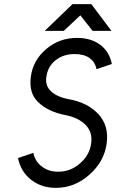

<svg xmlns="http://www.w3.org/2000/svg" viewBox="-20 -895 560 927"><path d="M196 -746H288L368 -821L427 -746H518L421 -875H330ZM352 -712Q266 -712 203 -658Q171 -631 152.5 -597.5Q134 -564 129 -525Q118 -445 165 -401Q213 -355 297 -339Q359 -327 394 -291Q428 -256 420 -202Q412 -145 366 -106Q321 -66 261 -66Q214 -66 182 -91Q149 -116 141 -157L67 -132Q80 -67 129 -28Q179 12 250 12Q340 12 411 -51Q483 -114 495 -202Q507 -288 455 -344Q403 -400 312 -416Q246 -429 219 -462Q198 -487 204 -525Q211 -574 247 -603Q285 -634 340 -634Q385 -634 412 -615Q439 -596 446 -561L520 -586Q509 -644 465 -678Q420 -712 352 -712Z"/></svg>

Font: Unageo
Style: Regular-Italic
Weight: 400
Designer: Richard Sepsi
Foundry: Richard Sepsi
Version: Version 2.000